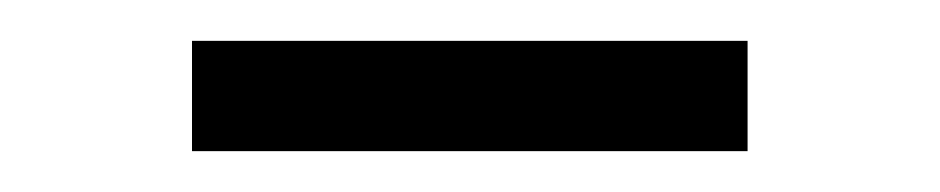

<svg xmlns="http://www.w3.org/2000/svg" viewBox="-20 -313 460 94"><path d="M74 -239V-293H346V-239Z"/></svg>

Font: Nunito Sans 11pt Light
Style: Regular
Weight: 300
Version: Version 3.101;gftools[0.9.27]